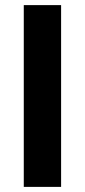

<svg xmlns="http://www.w3.org/2000/svg" viewBox="-20 -731 332 751"><path d="M219 -711H73V0H219Z"/></svg>

Font: Noto Sans KR Bold
Style: Regular
Weight: 700
Designer: Ryoko NISHIZUKA  (kana & ideographs); Paul D. Hunt (Latin, Greek & Cyrillic); Wenlong ZHANG  (bopomofo); Sandoll Communi
Foundry: Adobe Systems Incorporated
Version: Version 1.004;PS 1.004;hotconv 1.0.82;makeotf.lib2.5.63406